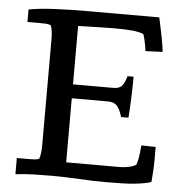

<svg xmlns="http://www.w3.org/2000/svg" viewBox="-51 -751 765 806"><g transform="rotate(5 331.0 -348.0)"><path d="M587.9 -701.7 601.1 -638.7Q603.5 -626.5 606 -614Q608.4 -601.6 610.1 -590.6Q611.8 -579.6 613 -571.3Q614.3 -563 614.3 -558.6L542.5 -555.7L538.6 -580.1Q536.6 -590.8 533.9 -602.8Q531.2 -614.7 527.3 -626Q510.3 -633.8 480.5 -636.7Q450.7 -639.6 401.9 -639.6Q396 -639.6 386.5 -639.4Q377 -639.2 359.9 -638.9Q342.8 -638.7 316.7 -637.9Q290.5 -637.2 251.5 -636.2V-390.1H417.5Q427.2 -390.1 435.8 -391.4Q444.3 -392.6 451.7 -397.7Q459 -402.8 465.1 -413.8Q471.2 -424.8 476.6 -444.3H502Q502 -399.9 500.2 -355.2Q498.5 -310.5 495.6 -271H464.8Q459 -289.1 453.4 -300.8Q447.8 -312.5 440.4 -319.3Q433.1 -326.2 423.8 -328.9Q414.6 -331.5 401.4 -331.5H251.5V-61.5H474.1Q499 -61.5 518.8 -66.4Q538.6 -71.3 546.4 -78.1Q550.3 -89.4 553.7 -108.4Q557.1 -127.4 559.6 -159.7Q571.8 -159.7 588.6 -159.2Q605.5 -158.7 620.1 -158.7V-102.1Q620.1 -78.6 618.4 -53.2Q616.7 -27.8 615.2 -10.3Q600.6 -5.9 584.2 -2.7Q567.9 0.5 545.9 2.7Q523.9 4.9 494.4 5.9Q464.8 6.8 424.3 6.8Q394 6.8 366.2 5.9Q338.4 4.9 311 3.4Q283.7 2 256.1 1Q228.5 0 198.7 0Q158.7 0 120.8 1Q83 2 43.5 6.8V-61.5H86.9Q101.6 -61.5 114.3 -62Q127 -62.5 137.2 -65.9Q145 -86.4 145 -125V-573.2Q145 -591.8 142.8 -605.5Q140.6 -619.1 136.7 -629.4Q127.4 -633.3 116.2 -633.8Q105 -634.3 92.3 -634.3H38.1V-687Q85.4 -695.8 150.4 -698.7Q215.3 -701.7 289.1 -701.7Z"/></g></svg>

Font: Tienne
Style: Regular
Weight: 400
Designer: vernon adams
Foundry: vernon adams
Version: Version 1.001